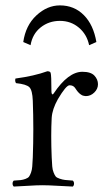

<svg xmlns="http://www.w3.org/2000/svg" viewBox="-20 -684 397 709"><path d="M309.1 -517.1Q300.8 -557.1 271.2 -582Q241.7 -606.9 201.2 -606.9Q160.6 -606.9 130.4 -583Q100.1 -559.1 92.8 -517.1L65.9 -528.8Q74.7 -590.3 114.5 -627.2Q154.3 -664.1 201.2 -664.1Q253.9 -664.1 289.6 -628.2Q325.2 -592.3 335.9 -528.8ZM101.1 -312Q99.6 -350.6 88.6 -361.8Q77.6 -373 39.1 -377Q34.2 -384.8 37.1 -394Q106.4 -403.3 154.8 -420.9Q165 -420.9 167 -415Q169.9 -406.2 169.9 -348.1Q169.9 -335.9 174.3 -335.4Q175.8 -335.4 178.2 -338.9Q231.9 -418.9 284.2 -418.9Q315.4 -418.9 328.6 -404.8Q341.8 -390.6 341.8 -373Q341.8 -355.5 328.1 -342.3Q314.5 -329.1 296.9 -329.1Q293.5 -329.1 289.8 -330.1Q286.1 -331.1 283.4 -332Q280.8 -333 277.6 -335.7Q274.4 -338.4 272.7 -339.6Q271 -340.8 267.8 -344.7Q264.6 -348.6 263.9 -349.6Q263.2 -350.6 259.8 -355.5L256.8 -359.9Q250 -369.1 236.8 -369.1Q224.1 -369.1 193.8 -317.9Q172.9 -280.8 170.9 -249Q167.5 -186 170.9 -103Q171.9 -82 172.9 -69.6Q173.8 -57.1 178 -46.9Q182.1 -36.6 185.8 -32.2Q189.5 -27.8 200.2 -24.2Q210.9 -20.5 220 -19.5Q229 -18.6 249 -17.1Q253.4 -12.7 253.4 -6.1Q253.4 0.5 249 4.9Q231.4 4.4 194.6 2.2Q157.7 0 136.2 0Q115.7 0 82 2.2Q48.3 4.4 30.8 4.9Q26.4 0.5 26.4 -6.1Q26.4 -12.7 30.8 -17.1Q47.9 -18.1 56.4 -19Q64.9 -20 74.2 -23.4Q83.5 -26.9 87.2 -31.7Q90.8 -36.6 94.5 -46.6Q98.1 -56.6 99.1 -69.3Q100.1 -82 101.1 -103Q105 -207 101.1 -312Z"/></svg>

Font: Linux Libertine Display G
Style: Regular
Weight: 400
Designer: Philipp H. Poll
Foundry: Philipp H. Poll
Version: Version 5.0.9